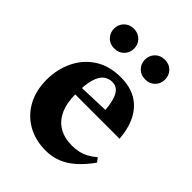

<svg xmlns="http://www.w3.org/2000/svg" viewBox="-200 -773 886 886"><g transform="rotate(45 243.5 -330.0)"><path d="M264 -472Q323.5 -472 365.2 -447.8Q407 -423.5 430.8 -377.5Q454.5 -331.5 459.5 -267H136.5V-308.5L391 -317.5L321 -291Q318.5 -339.5 310.5 -369.8Q302.5 -400 287.8 -414.5Q273 -429 250.5 -429Q226.5 -429 208.2 -414.5Q190 -400 180 -365.8Q170 -331.5 170 -271Q170 -210 188.8 -169.8Q207.5 -129.5 242.5 -109.2Q277.5 -89 326 -89Q349 -89 369.2 -93.5Q389.5 -98 409 -108.2Q428.5 -118.5 448.5 -135.5L464 -115.5Q434 -73.5 402 -44.8Q370 -16 334.5 -1.5Q299 13 257 13Q188.5 13 137 -16.8Q85.5 -46.5 57 -99.2Q28.5 -152 28.5 -221.5Q28.5 -289 55.8 -346.2Q83 -403.5 135.5 -437.8Q188 -472 264 -472ZM147.5 -544Q118.5 -544 100.2 -562.8Q82 -581.5 82 -608.5Q82 -635.5 100.2 -654.2Q118.5 -673 147.5 -673Q176.5 -673 194.8 -654.2Q213 -635.5 213 -608.5Q213 -581.5 194.8 -562.8Q176.5 -544 147.5 -544ZM349.5 -544Q320.5 -544 302.2 -562.8Q284 -581.5 284 -608.5Q284 -635.5 302.2 -654.2Q320.5 -673 349.5 -673Q379 -673 397 -654.2Q415 -635.5 415 -608.5Q415 -581.5 397 -562.8Q379 -544 349.5 -544Z"/></g></svg>

Font: Newsreader 36pt
Style: Bold
Weight: 700
Designer: Hugues Gentile
Foundry: Production Type
Version: Version 1.003